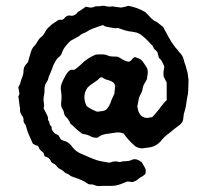

<svg xmlns="http://www.w3.org/2000/svg" viewBox="-20 -623 710 660"><path d="M628 -343Q627 -328 627 -314Q627 -300 623 -285Q621 -272 619 -259Q617 -246 612 -232Q611 -226 610.5 -219.5Q610 -213 608 -206Q606 -203 604 -200Q602 -197 598 -194Q588 -187 579 -179.5Q570 -172 560 -164Q554 -160 548 -154.5Q542 -149 537 -143Q519 -119 491 -116Q486 -115 480 -114.5Q474 -114 469 -113Q457 -113 445 -120Q421 -141 405 -164Q392 -169 380 -167.5Q368 -166 357 -164Q344 -163 334 -160Q324 -157 316 -150Q310 -149 305 -150Q300 -151 296 -152Q288 -157 279.5 -159.5Q271 -162 263 -163Q257 -168 252 -171.5Q247 -175 243 -179Q238 -184 233 -188.5Q228 -193 221 -199Q221 -200 220 -203Q219 -206 217 -208Q214 -215 207.5 -220.5Q201 -226 200 -235Q199 -243 194.5 -249Q190 -255 190 -266Q191 -274 191.5 -285Q192 -296 190 -309Q187 -323 192 -336Q197 -349 204 -361Q207 -367 211.5 -373Q216 -379 223 -383H235Q239 -385 240 -386Q245 -390 249.5 -393.5Q254 -397 258 -401Q278 -422 308 -435Q314 -436 320.5 -436Q327 -436 334 -436Q338 -436 346 -434Q356 -429 365 -429Q369 -429 374 -428.5Q379 -428 385 -428Q393 -424 401.5 -418.5Q410 -413 420 -411Q428 -411 432 -417Q436 -423 443 -427Q445 -426 449 -425Q453 -424 457 -422Q465 -419 471 -411Q476 -404 479.5 -398.5Q483 -393 486 -388Q489 -378 487.5 -368.5Q486 -359 485 -351Q482 -344 477.5 -337.5Q473 -331 471 -322Q470 -312 466 -304Q462 -296 458 -288Q456 -280 455 -272.5Q454 -265 452 -256Q453 -254 453.5 -250.5Q454 -247 455 -243Q464 -215 491 -218Q494 -220 503 -220Q505 -222 507.5 -225Q510 -228 513 -231Q518 -237 524 -244Q530 -251 535 -259Q540 -264 544 -269.5Q548 -275 553 -278V-339Q551 -344 548 -349Q545 -354 543 -359Q542 -362 542 -367Q542 -372 542 -376Q544 -387 545 -394Q543 -399 540.5 -404Q538 -409 536 -413Q535 -416 531.5 -419Q528 -422 526 -425Q525 -430 523.5 -434.5Q522 -439 521 -444Q517 -449 512.5 -452.5Q508 -456 506 -463Q505 -466 501 -469Q494 -477 486 -485Q478 -493 469 -500Q461 -507 450 -511Q446 -512 442 -512.5Q438 -513 434 -514Q421 -515 408.5 -519Q396 -523 385 -527Q378 -525 371 -526.5Q364 -528 357 -529Q350 -530 344 -531.5Q338 -533 334 -537Q327 -535 320.5 -532.5Q314 -530 308 -528Q299 -525 288 -520Q277 -512 265 -508Q258 -505 252 -499Q245 -495 238.5 -491.5Q232 -488 223 -483Q215 -476 206 -465Q197 -454 192 -439Q190 -433 183 -427Q176 -422 171.5 -414Q167 -406 163 -398Q160 -388 156 -379Q152 -370 148 -360Q147 -355 145 -349.5Q143 -344 139 -339Q133 -329 133 -317Q133 -313 133 -308.5Q133 -304 132 -299Q128 -284 131 -267Q132 -263 131.5 -259Q131 -255 130 -250Q132 -246 135.5 -240Q139 -234 141 -229Q146 -220 145 -213Q145 -209 147.5 -207Q150 -205 150 -201Q150 -195 154 -191Q158 -188 157.5 -184Q157 -180 159 -176Q162 -171 165.5 -167Q169 -163 175 -161Q177 -160 178 -159.5Q179 -159 181 -158L189 -144Q191 -143 192.5 -142Q194 -141 197 -140Q218 -135 230 -116Q241 -102 258 -95Q272 -89 285.5 -83Q299 -77 314 -72Q324 -69 334 -67.5Q344 -66 354 -64Q358 -64 361 -65Q364 -66 367 -67Q370 -68 373.5 -68Q377 -68 379 -68Q384 -68 388 -66.5Q392 -65 396 -67Q404 -69 413 -69Q422 -69 430 -72Q446 -81 463 -68Q465 -68 465 -67.5Q465 -67 466 -67Q478 -48 480 -42.5Q482 -37 480 -25Q478 -24 475.5 -21.5Q473 -19 470 -17Q461 -13 453 -6Q445 1 434 3Q430 2 426 1.5Q422 1 417 1Q408 5 397.5 9Q387 13 376 15Q372 15 369.5 15.5Q367 16 363 16H331Q324 17 317.5 16.5Q311 16 304 13Q300 11 294.5 11Q289 11 284 10Q273 2 261 -3.5Q249 -9 236 -13Q231 -15 226.5 -16.5Q222 -18 218 -22Q215 -25 210.5 -26Q206 -27 202 -31Q196 -37 190 -40Q179 -45 173 -54Q169 -59 163.5 -61Q158 -63 155 -69Q151 -81 133 -86Q132 -89 131.5 -92Q131 -95 129 -98Q125 -102 120 -106Q115 -110 113 -117Q112 -122 102 -124Q101 -125 98.5 -126Q96 -127 93 -129Q87 -143 80.5 -157Q74 -171 70 -187Q69 -193 64 -199Q60 -205 61 -210Q61 -220 56 -225Q52 -230 50 -236.5Q48 -243 49 -250Q47 -259 46 -270Q45 -281 43 -291L47 -300Q46 -305 45 -311Q44 -317 43 -323Q45 -327 46.5 -329.5Q48 -332 49 -335Q52 -347 56.5 -358Q61 -369 61 -381Q61 -389 66 -397Q68 -400 70.5 -403Q73 -406 76 -409Q78 -417 80 -423.5Q82 -430 84 -437Q86 -445 89.5 -453Q93 -461 100 -467Q102 -469 104.5 -473Q107 -477 109 -481Q111 -484 113.5 -487.5Q116 -491 118 -493Q128 -499 135 -513Q139 -521 145 -527Q151 -533 158 -539Q164 -543 170 -547Q176 -551 182 -555H194Q201 -558 205 -565H206L207 -566L209 -567Q213 -571 224 -569Q229 -568 234.5 -570.5Q240 -573 244 -577Q246 -581 248.5 -582.5Q251 -584 253 -585Q259 -589 264.5 -592.5Q270 -596 275 -600Q281 -599 287 -597.5Q293 -596 300 -598Q308 -602 316 -601.5Q324 -601 331 -603Q339 -604 347 -601Q352 -600 355 -600Q358 -600 366 -601Q373 -600 380 -599Q387 -598 396 -597Q410 -599 421 -603Q437 -600 451 -595Q465 -590 480 -581L501 -559Q503 -558 505 -556Q507 -554 508 -553Q518 -549 525.5 -542.5Q533 -536 541 -530Q550 -513 559.5 -495.5Q569 -478 582 -461Q586 -457 589 -453Q592 -449 596 -444Q607 -434 611 -420Q613 -411 616 -403Q619 -395 621 -386Q626 -371 627 -355Q628 -352 628 -348.5Q628 -345 628 -343ZM376 -328Q375 -330 374 -333Q373 -336 371 -338Q363 -345 352 -347.5Q341 -350 331 -357Q331 -357 325 -357Q316 -347 303.5 -339.5Q291 -332 281 -322Q270 -306 270 -290Q270 -274 278 -258Q293 -247 314 -239Q322 -240 330 -241Q338 -242 344 -245Q355 -256 359.5 -269Q364 -282 370 -294Q371 -296 371.5 -297.5Q372 -299 373 -300Z"/></svg>

Font: Daruma Drop One
Style: Regular
Weight: 400
Designer: Maniackers Design
Version: Version 1.000